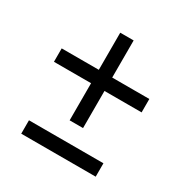

<svg xmlns="http://www.w3.org/2000/svg" viewBox="-131 -648 731 757"><g transform="rotate(30 234.5 -270.0)"><path d="M404 -61V0H65V-61ZM434 -371V-310H265V-141H204V-310H35V-371H204V-540H265V-371Z"/></g></svg>

Font: Mukta Malar
Style: Regular
Weight: 400
Designer: Aadarsh Rajan, Girish Dalvi, Yashodeep Gholap
Foundry: Ek Type
Version: Version 2.538;PS 1.000;hotconv 16.6.51;makeotf.lib2.5.65220;